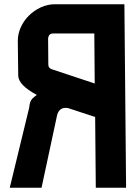

<svg xmlns="http://www.w3.org/2000/svg" viewBox="-20 -886 654 906"><path d="M118 -379Q120 -409 133.5 -421.5Q147 -434 154 -438Q66 -485 66 -530L64 -693Q64 -726 78 -757Q92 -788 116 -812Q140 -836 172 -851Q204 -866 240 -866H567L575 0H432L429 -334L301 -376Q255 -384 247 -331L176 0H26ZM427 -492 425 -728H229Q212 -728 208 -710L207 -706L208 -583Q207 -565 225 -559Z"/></svg>

Font: Covid19
Style: Regular
Weight: 400
Designer: Peter Wiegel
Foundry: (c) CAT - Ing. Peter Wiegel.  for Rudolf Maass + Partner GmbH
Version: Version 001.000